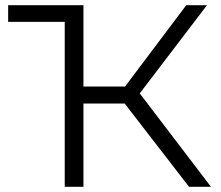

<svg xmlns="http://www.w3.org/2000/svg" viewBox="-20 -720 853 740"><path d="M708.6 0 438.8 -349.1 499.3 -385.4 793.1 0ZM229.5 0V-635.7H11.4V-700H301.6V0ZM278.9 -320.9V-386.4H498.2V-320.9ZM505 -342.2 437.7 -354.2 697.8 -700H777.8Z"/></svg>

Font: Montserrat Alternates Thin
Style: Regular
Weight: 100
Designer: Julieta Ulanovsky
Foundry: Julieta Ulanovsky
Version: Version 9.000